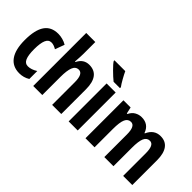

<svg xmlns="http://www.w3.org/2000/svg" viewBox="-25 -1351 1946 1946"><g transform="rotate(45 948.0 -378.0)"><path d="M234.9 9.8Q137.7 9.8 86.9 -61Q36.1 -131.8 36.1 -269Q36.1 -412.6 84.2 -483.4Q132.3 -554.2 232.9 -554.2Q263.2 -554.2 296.4 -545.4Q329.6 -536.6 356 -520L318.8 -418.9Q278.3 -442.9 247.1 -442.9Q205.6 -442.9 187.3 -399.7Q168.9 -356.4 168.9 -270Q168.9 -185.5 187 -143.8Q205.1 -102.1 246.1 -102.1Q294.9 -102.1 348.1 -136.2V-22Q296.9 9.8 234.9 9.8Z M697.3 0V-324.2Q697.3 -443.8 637.2 -443.8Q592.3 -443.8 574.2 -396.7Q556.2 -349.6 556.2 -261.2V0H426.3V-759.8H556.2V-590.8Q556.2 -558.1 550.3 -474.1H557.1Q596.2 -554.2 677.2 -554.2Q752 -554.2 790 -503.7Q828.1 -453.1 828.1 -355V0Z M1064 0H934.1V-543.9H1064ZM972.2 -606Q935.5 -635.3 886.2 -684.3Q836.9 -733.4 824.2 -755.9V-766.1H979.5Q992.7 -736.8 1018.8 -690.2Q1044.9 -643.6 1063.5 -619.1V-606Z M1715.3 0V-324.2Q1715.3 -443.8 1656.2 -443.8Q1613.3 -443.8 1594.7 -401.1Q1576.2 -358.4 1576.2 -264.2V0H1445.3V-324.2Q1445.3 -443.8 1385.3 -443.8Q1343.3 -443.8 1324.2 -401.4Q1305.2 -358.9 1305.2 -261.2V0H1175.3V-543.9H1278.3L1293.9 -474.1H1302.2Q1321.8 -515.6 1355.7 -534.9Q1389.6 -554.2 1428.2 -554.2Q1527.8 -554.2 1561 -460H1565.9Q1607.4 -554.2 1699.2 -554.2Q1771.5 -554.2 1808.8 -503.4Q1846.2 -452.6 1846.2 -355V0Z"/></g></svg>

Font: TypoPRO Open Sans Condensed
Style: Bold
Weight: 700
Width: 3
Foundry: Ascender Corporation
Version: Version 1.11